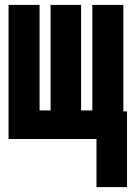

<svg xmlns="http://www.w3.org/2000/svg" viewBox="-20 -569 540 786"><path d="M375 197V0H347V-113H500V197ZM15 0V-549H142V-117H187V-549H312V-117H358V-549H485V0Z"/></svg>

Font: Noto Sans Mono Condensed Extra
Style: Regular
Weight: 800
Width: 3
Designer: Monotype Design Team
Foundry: Monotype Imaging Inc.
Version: Version 1.900